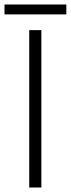

<svg xmlns="http://www.w3.org/2000/svg" viewBox="-48 -834 315 854"><path d="M247 -814H-28V-770H247ZM82 -700V0H136V-700Z"/></svg>

Font: Space Text Light
Style: Regular
Weight: 300
Designer: Florian Karsten (Space Text), Colophon Foundry (Space Mono)
Foundry: Florian Karsten
Version: Version 1.003;PS 001.003;hotconv 1.0.88;makeotf.lib2.5.64775